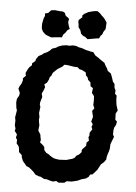

<svg xmlns="http://www.w3.org/2000/svg" viewBox="-59 -910 688 973"><g transform="rotate(5 285.0 -423.5)"><path d="M276 18 264 11 247 15 234 12 213 6H202L183 -4L175 -5L156 -12L145 -25L134 -35L120 -46L107 -51L93 -68L87 -75L80 -92L78 -105L63 -119L62 -133L59 -147L47 -162L48 -179L41 -191L45 -207L32 -224L35 -235L30 -253L31 -276L28 -292L31 -310L34 -329L30 -341L27 -369L29 -387L39 -404L41 -418L32 -439L38 -454L45 -464L51 -483L50 -493L64 -507L61 -520L68 -536L77 -551L90 -563V-573L105 -585L108 -596L119 -612L136 -621L144 -628L160 -635L173 -644L185 -656L204 -662L214 -669L234 -676L254 -679L271 -678L287 -681L304 -680L320 -674L336 -671L355 -664L381 -658L394 -656L406 -640L422 -630L431 -623L455 -607L463 -591L470 -581L475 -568L492 -556L500 -535L506 -516L515 -505L517 -485L523 -473L522 -456L531 -447V-427L534 -402L537 -391L543 -372L534 -356L535 -325L544 -316L541 -299L532 -283L530 -266V-248L536 -238L529 -220L521 -199L520 -176L516 -160L511 -146L507 -127V-120L496 -105L482 -93L474 -78L467 -65L457 -53L443 -38L432 -37L426 -25L412 -15L390 -9L373 -1L362 2L345 6L340 7H317L305 16ZM270 -98 305 -100 337 -109 348 -116 353 -125 367 -133 379 -146V-158L387 -167L399 -180L400 -197L411 -207L407 -225L411 -232V-248L423 -266L418 -278L423 -292L414 -305L421 -329L414 -359L424 -373L417 -390L418 -404V-413L417 -434L405 -450L408 -474L395 -483L393 -502L380 -514L377 -525L367 -536L365 -550L345 -561L331 -564L322 -573L302 -574L271 -579L254 -580L244 -569L232 -562L221 -555L209 -544L198 -533L194 -521L185 -510L182 -498L174 -482L161 -472L166 -458L160 -441L152 -425L156 -407L148 -380L147 -369L151 -356L147 -325L151 -304L149 -293L152 -272L154 -265L151 -236L163 -217L165 -203L168 -190L165 -177L181 -164L188 -156L190 -140L201 -127L215 -120L222 -114L241 -103L255 -100ZM359 -719 347 -729 335 -734 324 -744 319 -761 308 -776V-787L305 -802L306 -812L323 -827L322 -836L331 -845L351 -856L369 -861L384 -864L397 -865L411 -855L419 -846L429 -837L437 -828L448 -811L447 -797L446 -778L436 -763L431 -749L424 -743L417 -728L405 -727L394 -725L377 -722ZM175 -712 156 -719 145 -724 131 -737 124 -751 123 -763V-777L125 -788L129 -807L134 -817L133 -830L149 -834L163 -849L182 -851L210 -848H222L233 -842L239 -827L250 -820L257 -813L254 -798L255 -791L260 -774L265 -763L253 -755L245 -742L234 -731L229 -717L212 -716L192 -714Z"/></g></svg>

Font: Winky Rough Medium
Style: Regular
Weight: 500
Designer: Simon Atzbach
Foundry: typofactur
Version: Version 1.206; ttfautohint (v1.8.4.7-5d5b)